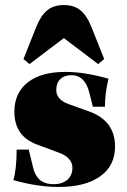

<svg xmlns="http://www.w3.org/2000/svg" viewBox="-20 -729 503 761"><path d="M97 -475 73 -495 124 -623Q142 -668 167.5 -688.5Q193 -709 233 -709Q273 -709 298.5 -688.5Q324 -668 342 -623L393 -495L369 -475L233 -578ZM213 12Q129 12 33 -15Q46 -60 46 -136H94L109 -74Q117 -35 137 -17Q157 1 193 1Q227 1 247 -16.5Q267 -34 267 -64Q267 -104 213 -124L127 -156Q37 -189 37 -286Q37 -361 90 -402.5Q143 -444 239 -444Q315 -444 410 -417Q396 -360 396 -306H348L335 -358Q318 -431 263 -431Q235 -431 219 -415.5Q203 -400 203 -372Q203 -334 253 -316L334 -287Q436 -250 436 -148Q436 -72 377 -30Q318 12 213 12Z"/></svg>

Font: Arapey Black-Display
Style: Regular
Weight: 900
Designer: Eduardo Rodriguez Tunni
Foundry: Eduardo Rodriguez Tunni
Version: Version 4.000